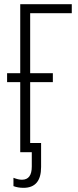

<svg xmlns="http://www.w3.org/2000/svg" viewBox="-20 -734 374 926"><path d="M326.2 -713.9V-670.4H125.5V-380.9H234.9V-337.9H125.5V0H77.6V-337.9H14.2V-380.9H77.6V-713.9ZM93.3 171.9Q66.4 171.9 44.9 163.6V123.5Q68.4 132.8 85.9 132.8Q133.3 132.8 133.3 69.3V0H121.6V-44.4H178.2V71.3Q178.2 171.9 93.3 171.9Z"/></svg>

Font: Open Sans Condensed Light
Style: Regular
Weight: 300
Width: 3
Designer: Monotype Design Team
Foundry: Monotype Imaging Inc.
Version: Version 3.003; ttfautohint (v1.8.4)